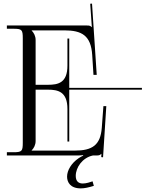

<svg xmlns="http://www.w3.org/2000/svg" viewBox="-20 -860 805 1062"><path d="M18 0H415C425 0 440 -2 440 -2V1C434 3 423 10 415 15C374 43 351 83 351 117C351 148 369 182 427 182C447 182 470 177 499 168L492 143C480 147 458 155 438 155C417 155 399 145 399 113C399 66 436 12 494 0H513C529 0 533 -2 540 -9H541L540 9L550 10L568 -273H552L543 -153C535.8 -57.1 490 -27 394 -27H155V-28C167 -40 177 -58 177 -80V-364H245C301 -364 353 -353 353 -257V-77H363V-364H765V-374H363V-647H353V-497C353 -401 301 -391 245 -391H177V-639C177 -661 167 -679 155 -691V-692H336C432 -692 483.1 -664 490 -556L497 -446H515L489 -840L479 -839.3L488 -710H487C480 -717 476 -719 460 -719H18V-701H53C101 -701 106 -696 106 -648V-71C106 -23 101 -18 53 -18H18Z"/></svg>

Font: FoglihtenNo04
Style: Regular
Weight: 500
Designer: gluk (gluksza@wp.pl)
Foundry: gluk (gluksza@wp.pl)
Version: Version 0.70